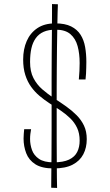

<svg xmlns="http://www.w3.org/2000/svg" viewBox="-20 -819 540 945"><path d="M244 10Q186 10 154 -10.5Q122 -31 109 -65Q96 -99 96 -137Q96 -148 97 -160Q98 -172 99 -183H133Q131 -172 129.5 -160Q128 -148 128 -135Q128 -107 137.5 -80.5Q147 -54 172 -37Q197 -20 243 -20Q292 -20 320 -33.5Q348 -47 360 -71Q372 -95 372 -127Q372 -163 359.5 -189.5Q347 -216 326 -236.5Q305 -257 278.5 -275Q252 -293 223 -311Q197 -328 174 -347.5Q151 -367 133 -392Q115 -417 104.5 -450Q94 -483 94 -526Q94 -577 111.5 -617Q129 -657 164 -680.5Q199 -704 252 -704Q300 -704 330 -689Q360 -674 376.5 -648Q393 -622 399 -587.5Q405 -553 405 -514Q405 -500 404.5 -485.5Q404 -471 403.5 -457Q403 -443 401 -428H368Q370 -449 371 -469.5Q372 -490 372 -509Q372 -555 362 -592Q352 -629 326.5 -651Q301 -673 253 -673Q219 -673 195 -662.5Q171 -652 156 -631Q141 -610 134.5 -581Q128 -552 128 -514Q128 -467 144.5 -435Q161 -403 188 -379.5Q215 -356 248 -334Q278 -315 306 -295Q334 -275 357 -252Q380 -229 393.5 -200.5Q407 -172 407 -134Q407 -92 390 -59.5Q373 -27 337.5 -8.5Q302 10 244 10ZM261 106 232 105Q232 90 232.5 47Q233 4 233.5 -56.5Q234 -117 234 -186Q234 -255 234 -322Q234 -370 234 -430Q234 -490 234.5 -551Q235 -612 235.5 -665Q236 -718 236 -754Q236 -790 236 -799L265 -798Q264 -788 263.5 -757Q263 -726 262 -681.5Q261 -637 260.5 -585.5Q260 -534 259.5 -482.5Q259 -431 259 -386.5Q259 -342 259 -311Q259 -274 259 -225Q259 -176 259 -124.5Q259 -73 259.5 -26Q260 21 260 56Q260 91 261 106Z"/></svg>

Font: Truculenta Thin
Style: Regular
Weight: 250
Version: Version 1.002